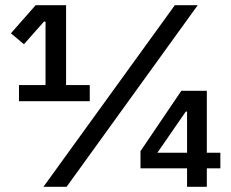

<svg xmlns="http://www.w3.org/2000/svg" viewBox="-20 -718 887 738"><path d="M53 -329V-391H155V-635H149L72 -548L22 -590L117 -698H234V-391H325V-329ZM147 0 652 -698H740L236 0ZM699 0V-71H520V-137L677 -369H775V-131H827V-71H775V0ZM699 -289H694L585 -131H699Z"/></svg>

Font: IBM Plex Sans Thai Looped Medium
Style: Regular
Weight: 500
Designer: Mike Abbink, Paul van der Laan, Pieter van Rosmalen, Ben Mitchell, Mark Frömberg
Foundry: Bold Monday
Version: Version 1.1